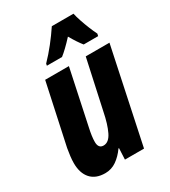

<svg xmlns="http://www.w3.org/2000/svg" viewBox="-189 -861 858 967"><g transform="rotate(-30 240.0 -378.0)"><path d="M134 10Q79 10 50 -22.5Q21 -55 21 -113Q21 -131 23.5 -152.5Q26 -174 30 -196L106 -549H244L177 -233Q166 -184 166 -153Q166 -115 196 -115Q227 -115 247 -156.5Q267 -198 280 -264L342 -549H480L364 0H253L256 -65H253Q229 -31 199.5 -10.5Q170 10 134 10ZM151 -617Q184 -651 214 -689Q244 -727 270 -766H396Q400 -747 409 -720Q418 -693 429 -666Q440 -639 450 -619L447 -606H363Q341 -633 314 -680Q268 -630 237 -606H149Z"/></g></svg>

Font: Noto Sans ExtraCondensed ExtraBold
Style: Italic
Weight: 800
Width: 2
Italic angle: -12°
Designer: Monotype Design Team
Foundry: Monotype Imaging Inc.
Version: Version 2.013; ttfautohint (v1.8.4.7-5d5b)